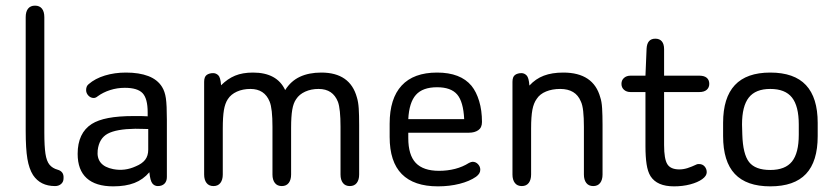

<svg xmlns="http://www.w3.org/2000/svg" viewBox="-20 -650 2960 680"><path d="M175 9Q188 9 196.5 1.5Q205 -6 205 -18Q206 -31 200.5 -38.5Q195 -46 184 -49Q166 -54 155.5 -66.5Q145 -79 141 -105.5Q137 -132 137 -180V-589Q137 -609 128.5 -619.5Q120 -630 104 -630Q88 -630 79.5 -619.5Q71 -609 71 -589V-186Q71 -123 77 -87.5Q83 -52 97 -30Q123 9 175 9Z M503 -238Q488 -239 479.5 -239Q471 -239 465.5 -239Q460 -239 454 -239Q400 -239 363.5 -232Q327 -225 305 -211Q255 -179 255 -105Q255 -48 287 -19Q319 10 381 10Q425 10 456 -2Q487 -14 509 -40Q512 -10 519.5 -0.5Q527 9 539 9Q554 9 562.5 0.5Q571 -8 571 -23V-226Q571 -278 567.5 -302Q564 -326 554 -342Q538 -368 505.5 -380.5Q473 -393 426 -393Q386 -393 351.5 -382.5Q317 -372 294 -352Q285 -345 285 -331Q285 -320 293 -311.5Q301 -303 312 -303Q319 -303 326 -309Q345 -323 370 -331Q395 -339 422 -339Q467 -339 485 -320Q503 -301 503 -252ZM505 -193V-120Q505 -98 494 -84Q483 -70 461 -61Q422 -43 381 -51Q320 -63 326 -118Q331 -160 361.5 -176.5Q392 -193 459 -194Q479 -194 485.5 -193.5Q492 -193 505 -193Z M763 -348Q761 -376 753 -383.5Q745 -391 735 -391Q721 -391 712 -384.5Q703 -378 703 -360V-32Q703 -13 711.5 -2Q720 9 736 9Q752 9 760.5 -2Q769 -13 769 -32V-195Q769 -236 773 -260Q777 -284 787 -299Q798 -316 819 -325.5Q840 -335 867 -335Q917 -335 935 -290Q940 -278 942.5 -255.5Q945 -233 945 -201V-32Q945 -13 953.5 -2Q962 9 978 9Q994 9 1002.5 -2Q1011 -13 1011 -32V-198Q1011 -237 1015 -261Q1019 -285 1029 -299Q1040 -316 1061 -325.5Q1082 -335 1108 -335Q1134 -335 1151 -323.5Q1168 -312 1177 -289Q1186 -264 1186 -201V-32Q1186 -13 1194.5 -2Q1203 9 1219 9Q1235 9 1243.5 -2Q1252 -13 1252 -32V-207Q1252 -243 1250.5 -266Q1249 -289 1244 -305Q1220 -393 1118 -393Q1074 -393 1042 -378Q1010 -363 990 -331Q961 -393 876 -393Q839 -393 812.5 -382Q786 -371 763 -348Z M1426 -180H1641Q1661 -180 1674 -189Q1687 -198 1687 -218Q1687 -259 1677 -292Q1667 -325 1650 -346Q1611 -393 1528 -393Q1445 -393 1402.5 -347Q1360 -301 1360 -212V-165Q1360 -77 1403 -33.5Q1446 10 1531 10Q1572 10 1607.5 1Q1643 -8 1666 -24Q1674 -30 1677.5 -36Q1681 -42 1681 -49Q1681 -60 1673 -68.5Q1665 -77 1654 -77Q1649 -77 1641 -73Q1619 -59 1592 -52Q1565 -45 1535 -45Q1479 -45 1452.5 -73Q1426 -101 1426 -161ZM1624 -228H1426Q1429 -287 1453 -314Q1477 -341 1528 -341Q1577 -341 1599 -315.5Q1621 -290 1624 -228Z M1855 -347Q1853 -375 1845 -383Q1837 -391 1827 -391Q1813 -391 1804 -384.5Q1795 -378 1795 -360V-32Q1795 -13 1803.5 -2Q1812 9 1828 9Q1844 9 1852.5 -2Q1861 -13 1861 -32V-195Q1861 -237 1865.5 -261Q1870 -285 1881 -300Q1892 -317 1914 -326Q1936 -335 1964 -335Q2019 -335 2037 -291Q2043 -279 2045.5 -256Q2048 -233 2048 -201V-32Q2048 -13 2056.5 -2Q2065 9 2081 9Q2097 9 2105.5 -2Q2114 -13 2114 -32V-207Q2114 -242 2112.5 -266.5Q2111 -291 2106 -305Q2082 -393 1975 -393Q1935 -393 1906 -382Q1877 -371 1855 -347Z M2266 -324V-132Q2266 -95 2270 -68.5Q2274 -42 2284 -26Q2307 10 2367 10Q2398 10 2424.5 3Q2451 -4 2467 -15.5Q2483 -27 2483 -40Q2483 -52 2475.5 -60.5Q2468 -69 2456 -69Q2454 -69 2452 -69Q2450 -69 2448 -68Q2429 -59 2414.5 -54.5Q2400 -50 2386 -50Q2355 -50 2343.5 -68.5Q2332 -87 2332 -136V-324H2457Q2474 -324 2483 -332Q2492 -340 2492 -353Q2492 -367 2483 -374.5Q2474 -382 2457 -382H2332V-476Q2332 -494 2324 -503.5Q2316 -513 2301 -513Q2272 -513 2270 -478L2266 -382H2213Q2199 -382 2190 -374Q2181 -366 2181 -353Q2181 -340 2190 -332Q2199 -324 2213 -324Z M2541 -215V-168Q2541 -78 2582.5 -34Q2624 10 2708 10Q2793 10 2834.5 -34Q2876 -78 2876 -168V-215Q2876 -304 2834.5 -348.5Q2793 -393 2708 -393Q2624 -393 2582.5 -348.5Q2541 -304 2541 -215ZM2809 -209V-173Q2809 -108 2785 -78Q2761 -48 2708 -48Q2655 -48 2633 -76Q2611 -104 2609 -174L2608 -209Q2608 -274 2632 -304.5Q2656 -335 2708 -335Q2761 -335 2785 -304.5Q2809 -274 2809 -209Z"/></svg>

Font: Beiruti
Style: Regular
Weight: 400
Version: Version 1.00